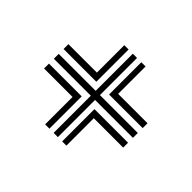

<svg xmlns="http://www.w3.org/2000/svg" viewBox="-102 -732 738 738"><g transform="rotate(-45 266.5 -363.0)"><path d="M253.5 -148.5V-354.5H51.5V-377.5H253.5V-578.5H280V-377.5H481.8V-354.5H280V-148.5ZM51.5 -400.5V-423.8H200.5V-578.5H227V-400.5ZM306.5 -400.5V-578.5H332.8V-423.8H481.8V-400.5ZM200.5 -148.5V-308.2H51.5V-331.2H227V-148.5ZM306.5 -148.5V-331.2H481.8V-308.2H332.8V-148.5Z"/></g></svg>

Font: Big Shoulders Inline Text ExtraBold
Style: Regular
Weight: 800
Designer: Patric King
Foundry: XO Type Co
Version: Version 1.000